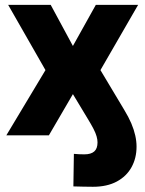

<svg xmlns="http://www.w3.org/2000/svg" viewBox="-20 -542 579 769"><path d="M352.1 206.1Q333 206.1 313.5 205.6Q293.9 205.1 273.9 204.6L275.9 74.2Q285.6 75.2 296.4 75.7Q307.1 76.2 317.9 76.2Q344.2 76.2 357.4 64.7Q370.6 53.2 370.6 28.3Q370.6 17.1 366.9 4.2Q363.3 -8.8 354.5 -25.9Q345.7 -43 331.1 -66.9L272 -165L175.8 0H5.4L162.1 -261.2L12.7 -522.5H183.1L272 -357.9L363.8 -522.5H533.2L382.3 -261.2L477.5 -102.1Q495.1 -73.2 505.9 -47.9Q516.6 -22.5 521.7 0.5Q526.9 23.4 526.9 45.4Q526.9 91.3 506.8 127.7Q486.8 164.1 447.8 185.1Q408.7 206.1 352.1 206.1Z"/></svg>

Font: Inter 28pt ExtraBold
Style: Regular
Weight: 800
Designer: Rasmus Andersson
Foundry: rsms
Version: Version 4.001;git-66647c0bb